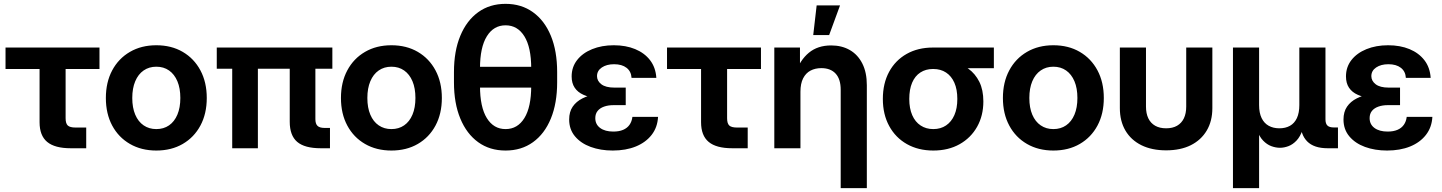

<svg xmlns="http://www.w3.org/2000/svg" viewBox="-20 -759 7381 983"><path d="M342.3 0Q260.3 0 221.4 -32.5Q182.6 -64.9 182.6 -133.3V-405.8H8.3V-515.6H489.3V-405.8H315.9V-153.8Q315.9 -127 326.9 -116.5Q337.9 -106 367.2 -106Q381.3 -106 394.5 -106Q407.7 -106 421.4 -106V0Q401.9 0 382.1 0Q362.3 0 342.3 0Z M780.3 11.7Q703.6 11.7 645.3 -22Q586.9 -55.7 554.4 -116.2Q522 -176.8 522 -257.3Q522 -337.9 554.4 -398.7Q586.9 -459.5 645.3 -493.4Q703.6 -527.3 780.3 -527.3Q857.4 -527.3 915.5 -493.4Q973.6 -459.5 1006.1 -398.7Q1038.6 -337.9 1038.6 -257.3Q1038.6 -176.8 1006.1 -116.2Q973.6 -55.7 915.5 -22Q857.4 11.7 780.3 11.7ZM780.3 -98.1Q817.9 -98.1 845.5 -117.2Q873 -136.2 888.2 -172.1Q903.3 -208 903.3 -257.3Q903.3 -307.1 888.2 -343Q873 -378.9 845.5 -398.2Q817.9 -417.5 780.3 -417.5Q743.2 -417.5 715.3 -398.2Q687.5 -378.9 672.4 -343Q657.2 -307.1 657.2 -257.3Q657.2 -207.5 672.4 -171.9Q687.5 -136.2 715.3 -117.2Q743.2 -98.1 780.3 -98.1Z M1622.1 0Q1539.6 0 1501.5 -32.7Q1463.4 -65.4 1463.4 -135.7V-487.3H1594.7V-148.9Q1594.7 -125 1605.7 -114.5Q1616.7 -104 1642.1 -104Q1648.4 -104 1656.2 -104Q1664.1 -104 1669.4 -104V0Q1658.7 0 1645.8 0Q1632.8 0 1622.1 0ZM1168.9 0V-487.3H1300.3V0ZM1089.8 -407.2V-515.6H1681.6V-407.2Z M1983.9 11.7Q1907.2 11.7 1848.9 -22Q1790.5 -55.7 1758.1 -116.2Q1725.6 -176.8 1725.6 -257.3Q1725.6 -337.9 1758.1 -398.7Q1790.5 -459.5 1848.9 -493.4Q1907.2 -527.3 1983.9 -527.3Q2061 -527.3 2119.1 -493.4Q2177.2 -459.5 2209.7 -398.7Q2242.2 -337.9 2242.2 -257.3Q2242.2 -176.8 2209.7 -116.2Q2177.2 -55.7 2119.1 -22Q2061 11.7 1983.9 11.7ZM1983.9 -98.1Q2021.5 -98.1 2049.1 -117.2Q2076.7 -136.2 2091.8 -172.1Q2106.9 -208 2106.9 -257.3Q2106.9 -307.1 2091.8 -343Q2076.7 -378.9 2049.1 -398.2Q2021.5 -417.5 1983.9 -417.5Q1946.8 -417.5 1918.9 -398.2Q1891.1 -378.9 1876 -343Q1860.8 -307.1 1860.8 -257.3Q1860.8 -207.5 1876 -171.9Q1891.1 -136.2 1918.9 -117.2Q1946.8 -98.1 1983.9 -98.1Z M2568.4 11.7Q2487.3 11.7 2428.2 -31Q2369.1 -73.7 2336.7 -152.1Q2304.2 -230.5 2304.2 -337.4V-390.1Q2304.2 -497.6 2336.7 -575.7Q2369.1 -653.8 2428.2 -696.5Q2487.3 -739.3 2568.4 -739.3Q2649.4 -739.3 2708.7 -696.5Q2768.1 -653.8 2800.3 -575.7Q2832.5 -497.6 2832.5 -390.1V-337.4Q2832.5 -230.5 2800.3 -152.1Q2768.1 -73.7 2708.7 -31Q2649.4 11.7 2568.4 11.7ZM2568.4 -98.1Q2629.9 -98.1 2664.8 -154.5Q2699.7 -210.9 2699.7 -318.4V-409.2Q2699.7 -516.6 2664.8 -573Q2629.9 -629.4 2568.4 -629.4Q2507.3 -629.4 2472.4 -573Q2437.5 -516.6 2437.5 -409.2V-318.4Q2437.5 -210.9 2472.4 -154.5Q2507.3 -98.1 2568.4 -98.1ZM2411.6 -310.5V-417H2726.1V-310.5Z M3117.2 11.7Q3054.7 11.7 3004.2 -6.8Q2953.6 -25.4 2923.8 -61Q2894 -96.7 2894 -147Q2894 -186.5 2912.1 -212.9Q2930.2 -239.3 2962.2 -255.4Q2994.1 -271.5 3035.2 -278.1Q3076.2 -284.7 3121.6 -284.7H3183.6V-220.7H3121.6Q3093.8 -220.7 3072.5 -213.1Q3051.3 -205.6 3039.6 -190.9Q3027.8 -176.3 3027.8 -154.3Q3027.8 -122.1 3052.7 -103.8Q3077.6 -85.4 3120.1 -85.4Q3149.4 -85.4 3170.2 -94.2Q3190.9 -103 3202.9 -119.9Q3214.8 -136.7 3217.8 -160.6H3349.1Q3346.2 -106.9 3316.2 -68.4Q3286.1 -29.8 3235.1 -9Q3184.1 11.7 3117.2 11.7ZM3128.9 -249.5Q3078.6 -249.5 3037.4 -255.1Q2996.1 -260.7 2967 -273.7Q2938 -286.6 2922.4 -309.8Q2906.7 -333 2906.7 -367.7Q2906.7 -415.5 2934.6 -451.4Q2962.4 -487.3 3011.5 -507.3Q3060.5 -527.3 3122.6 -527.3Q3184.1 -527.3 3231.9 -507.6Q3279.8 -487.8 3308.3 -450.7Q3336.9 -413.6 3340.3 -360.4H3213.4Q3211.4 -393.6 3187.7 -411.9Q3164.1 -430.2 3124 -430.2Q3085.9 -430.2 3061.3 -413.6Q3036.6 -397 3036.6 -369.1Q3036.6 -344.7 3058.8 -327.6Q3081.1 -310.5 3125.5 -310.5H3183.6V-249.5Z M3729 0Q3647 0 3608.2 -32.5Q3569.3 -64.9 3569.3 -133.3V-405.8H3395V-515.6H3876V-405.8H3702.6V-153.8Q3702.6 -127 3713.6 -116.5Q3724.6 -106 3753.9 -106Q3768.1 -106 3781.2 -106Q3794.4 -106 3808.1 -106V0Q3788.6 0 3768.8 0Q3749 0 3729 0Z M4078.1 -289.1V0H3944.3V-515.6H4075.7V-382.8H4051.3Q4076.2 -451.7 4121.3 -489Q4166.5 -526.4 4235.4 -526.4Q4290 -526.4 4331.1 -502.7Q4372.1 -479 4395 -433.6Q4418 -388.2 4418 -322.8V204.1H4284.2V-299.3Q4284.2 -354 4258.3 -382.1Q4232.4 -410.2 4185.1 -410.2Q4153.8 -410.2 4129.6 -397.5Q4105.5 -384.8 4091.8 -357.9Q4078.1 -331.1 4078.1 -289.1ZM4143.6 -579.6 4161.1 -731.4H4280.8L4225.1 -579.6Z M4758.3 11.7Q4681.6 11.7 4623.3 -21.2Q4564.9 -54.2 4532.5 -113.8Q4500 -173.3 4500 -252.4Q4500 -332 4532 -391.1Q4564 -450.2 4621.8 -482.9Q4679.7 -515.6 4756.3 -515.6H5068.4V-409.7H4857.9L4756.3 -405.8Q4719.7 -405.8 4692.1 -387.9Q4664.6 -370.1 4649.9 -335.7Q4635.3 -301.3 4635.3 -252.4Q4635.3 -204.1 4650.4 -169.4Q4665.5 -134.8 4693.4 -116.5Q4721.2 -98.1 4758.3 -98.1Q4795.9 -98.1 4823.5 -116.7Q4851.1 -135.3 4866.2 -169.7Q4881.3 -204.1 4881.3 -252.4Q4881.3 -301.3 4866.2 -335.4Q4851.1 -369.6 4823.5 -387.7Q4795.9 -405.8 4758.3 -405.8V-456.5Q4809.6 -456.5 4855.7 -444.8Q4901.9 -433.1 4937.5 -407.5Q4973.1 -381.8 4993.9 -340.3Q5014.6 -298.8 5014.6 -239.7Q5014.6 -167 4982.7 -110.1Q4950.7 -53.2 4893.1 -20.8Q4835.4 11.7 4758.3 11.7Z M5373 11.7Q5296.4 11.7 5238 -22Q5179.7 -55.7 5147.2 -116.2Q5114.7 -176.8 5114.7 -257.3Q5114.7 -337.9 5147.2 -398.7Q5179.7 -459.5 5238 -493.4Q5296.4 -527.3 5373 -527.3Q5450.2 -527.3 5508.3 -493.4Q5566.4 -459.5 5598.9 -398.7Q5631.3 -337.9 5631.3 -257.3Q5631.3 -176.8 5598.9 -116.2Q5566.4 -55.7 5508.3 -22Q5450.2 11.7 5373 11.7ZM5373 -98.1Q5410.6 -98.1 5438.2 -117.2Q5465.8 -136.2 5481 -172.1Q5496.1 -208 5496.1 -257.3Q5496.1 -307.1 5481 -343Q5465.8 -378.9 5438.2 -398.2Q5410.6 -417.5 5373 -417.5Q5335.9 -417.5 5308.1 -398.2Q5280.3 -378.9 5265.1 -343Q5250 -307.1 5250 -257.3Q5250 -207.5 5265.1 -171.9Q5280.3 -136.2 5308.1 -117.2Q5335.9 -98.1 5373 -98.1Z M5950.2 10.7Q5877 10.7 5823.7 -15.6Q5770.5 -42 5741.9 -90.6Q5713.4 -139.2 5713.4 -205.6V-515.6H5847.2V-213.4Q5847.2 -178.2 5859.1 -153.3Q5871.1 -128.4 5894.3 -115.2Q5917.5 -102.1 5950.2 -102.1Q5983.4 -102.1 6006.3 -115.2Q6029.3 -128.4 6041.3 -153.3Q6053.2 -178.2 6053.2 -213.4V-515.6H6187V-205.6Q6187 -139.2 6158.2 -90.6Q6129.4 -42 6076.7 -15.6Q6023.9 10.7 5950.2 10.7Z M6292.5 204.1V-515.6H6426.3V-221.2Q6426.3 -181.2 6439.2 -154.5Q6452.1 -127.9 6475.6 -115Q6499 -102.1 6530.3 -102.1Q6561.5 -102.1 6584.5 -115Q6607.4 -127.9 6619.9 -154.5Q6632.3 -181.2 6632.3 -221.2V-515.6H6766.1V-147.9Q6766.1 -126 6776.1 -116.2Q6786.1 -106.4 6809.6 -106.4H6830.1V0H6777.3Q6707 0 6672.4 -35.2Q6637.7 -70.3 6637.7 -136.2V-185.5H6661.1Q6661.1 -130.9 6649.2 -95.2Q6637.2 -59.6 6617.9 -39.3Q6598.6 -19 6576.4 -10.7Q6554.2 -2.4 6533.2 -2.4Q6511.7 -2.4 6489 -10.7Q6466.3 -19 6446.8 -39.3Q6427.2 -59.6 6415 -95.2Q6402.8 -130.9 6402.8 -185.5H6426.3V204.1Z M7081.5 11.7Q7019 11.7 6968.5 -6.8Q6918 -25.4 6888.2 -61Q6858.4 -96.7 6858.4 -147Q6858.4 -186.5 6876.5 -212.9Q6894.5 -239.3 6926.5 -255.4Q6958.5 -271.5 6999.5 -278.1Q7040.5 -284.7 7085.9 -284.7H7147.9V-220.7H7085.9Q7058.1 -220.7 7036.9 -213.1Q7015.6 -205.6 7003.9 -190.9Q6992.2 -176.3 6992.2 -154.3Q6992.2 -122.1 7017.1 -103.8Q7042 -85.4 7084.5 -85.4Q7113.8 -85.4 7134.5 -94.2Q7155.3 -103 7167.2 -119.9Q7179.2 -136.7 7182.1 -160.6H7313.5Q7310.5 -106.9 7280.5 -68.4Q7250.5 -29.8 7199.5 -9Q7148.4 11.7 7081.5 11.7ZM7093.3 -249.5Q7043 -249.5 7001.7 -255.1Q6960.4 -260.7 6931.4 -273.7Q6902.3 -286.6 6886.7 -309.8Q6871.1 -333 6871.1 -367.7Q6871.1 -415.5 6898.9 -451.4Q6926.8 -487.3 6975.8 -507.3Q7024.9 -527.3 7086.9 -527.3Q7148.4 -527.3 7196.3 -507.6Q7244.1 -487.8 7272.7 -450.7Q7301.3 -413.6 7304.7 -360.4H7177.7Q7175.8 -393.6 7152.1 -411.9Q7128.4 -430.2 7088.4 -430.2Q7050.3 -430.2 7025.6 -413.6Q7001 -397 7001 -369.1Q7001 -344.7 7023.2 -327.6Q7045.4 -310.5 7089.8 -310.5H7147.9V-249.5Z"/></svg>

Font: Inter Cardless Display
Style: Bold
Weight: 700
Designer: Rasmus Andersson
Foundry: rsms
Version: Version 4.001;git-9221beed3